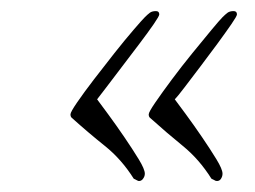

<svg xmlns="http://www.w3.org/2000/svg" viewBox="-20 -332 460 346"><path d="M229 -6 221 -10Q199 -45 169 -69Q139 -93 109 -120Q107 -122 107 -126Q107 -130 119 -147.5Q131 -165 149 -188.5Q167 -212 186 -236Q205 -260 220.5 -278Q236 -296 241 -301Q246 -306 250 -309Q254 -312 261 -312Q267 -312 267 -306Q267 -303 257 -288.5Q247 -274 231.5 -253.5Q216 -233 200 -212Q184 -191 171.5 -174.5Q159 -158 155 -153Q161 -145 175 -126Q189 -107 204 -85Q219 -63 230 -45Q241 -27 241 -19Q241 -14 237.5 -9.5Q234 -5 229 -6ZM369 -6 361 -10Q339 -45 309.5 -69Q280 -93 250 -120Q248 -122 248 -126Q248 -130 260 -147.5Q272 -165 289.5 -188.5Q307 -212 326.5 -236Q346 -260 361 -278Q376 -296 381 -301Q386 -306 390 -309Q394 -312 401 -312Q407 -312 407 -306Q407 -303 397 -288.5Q387 -274 372 -253.5Q357 -233 341 -212Q325 -191 312.5 -174.5Q300 -158 295 -153Q301 -145 315 -126Q329 -107 344 -85Q359 -63 370 -45Q381 -27 381 -19Q381 -14 378 -9.5Q375 -5 369 -6Z"/></svg>

Font: Moon Dance
Style: Regular
Weight: 400
Designer: Robert E. Leuschke
Foundry: Robert E. Leuschke
Version: Version 1.010; ttfautohint (v1.8.3)